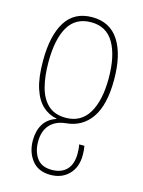

<svg xmlns="http://www.w3.org/2000/svg" viewBox="-119 -607 690 926"><g transform="rotate(15 226.5 -143.5)"><path d="M225 -537Q314 -537 359 -467Q404 -397 404 -272Q404 -146 359 -81.5Q314 -17 234 -10Q183 -5 155 26Q127 57 127 110Q127 159 150.5 192Q174 225 225 225Q273 225 299.5 197.5Q326 170 326 117Q326 92 322 72H348Q350 82 351 93Q352 104 352 118Q352 178 317 214Q282 250 225 250Q164 250 132.5 209.5Q101 169 101 111Q101 63 121.5 29.5Q142 -4 184 -18V-20Q145 -27 114.5 -54.5Q84 -82 66.5 -135Q49 -188 49 -273Q49 -399 92.5 -468Q136 -537 225 -537ZM226 -512Q149 -512 112.5 -450Q76 -388 76 -273Q76 -203 90 -149.5Q104 -96 137 -65.5Q170 -35 225 -35Q301 -35 339 -98Q377 -161 377 -272Q377 -384 340 -448Q303 -512 226 -512Z"/></g></svg>

Font: Noto Sans Georgian Condensed Thin
Style: Regular
Weight: 100
Width: 3
Designer: Monotype Design Team, Akaki Razmadze
Foundry: Google LLC
Version: Version 2.005; ttfautohint (v1.8.4.7-5d5b)